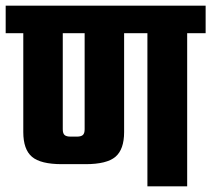

<svg xmlns="http://www.w3.org/2000/svg" viewBox="-40 -656 744 676"><path d="M684 -636V-539H619V0H479V-539H397V-191Q397 -130 366.5 -104Q336 -78 261 -78H178Q103 -78 72.5 -104Q42 -130 42 -191V-539H-20V-636ZM258 -201V-539H181V-201Q181 -186 187.5 -180.5Q194 -175 208 -175H231Q245 -175 251.5 -180.5Q258 -186 258 -201Z"/></svg>

Font: Teko SemiBold
Style: Regular
Weight: 600
Designer: Manushi Parikh, Jonny Pinhorn
Foundry: Indian Type Foundry
Version: Version 1.106;PS 1.0;hotconv 1.0.78;makeotf.lib2.5.61930; tt